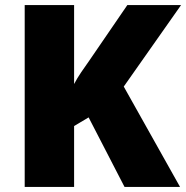

<svg xmlns="http://www.w3.org/2000/svg" viewBox="-20 -734 731 754"><path d="M687 0H469L328 -273L271 -239V0H77V-714H271V-404Q283 -427 299 -450.5Q315 -474 330 -495L480 -714H691L466 -394Z"/></svg>

Font: Noto Sans Hebrew Black
Style: Regular
Weight: 900
Designer: Monotype Design Team
Foundry: Monotype Imaging Inc.
Version: Version 2.003